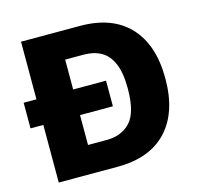

<svg xmlns="http://www.w3.org/2000/svg" viewBox="-98 -765 902 869"><g transform="rotate(-15 353.0 -330.0)"><path d="M13 -270V-390H399V-270ZM349 -660Q500 -660 580.5 -574Q661 -488 661 -330Q661 -172 580.5 -86Q500 0 349 0H73V-660ZM332 -130Q403 -130 444 -174.5Q485 -219 485 -330Q485 -405 466 -448.5Q447 -492 413 -511Q379 -530 332 -530H245V-130Z"/></g></svg>

Font: Kantumruy Pro
Style: Bold
Weight: 700
Version: Version 1.002